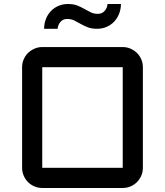

<svg xmlns="http://www.w3.org/2000/svg" viewBox="-20 -934 820 954"><path d="M689.9 -100.1Q689.9 -79.6 682.1 -61.3Q674.3 -43 660.6 -29.3Q647 -15.6 628.7 -7.8Q610.4 0 589.8 0H189.9Q169.4 0 151.1 -7.8Q132.8 -15.6 119.1 -29.3Q105.5 -43 97.7 -61.3Q89.8 -79.6 89.8 -100.1V-600.1Q89.8 -620.6 97.7 -638.9Q105.5 -657.2 119.1 -670.7Q132.8 -684.1 151.1 -692.1Q169.4 -700.2 189.9 -700.2H589.8Q610.4 -700.2 628.7 -692.1Q647 -684.1 660.6 -670.7Q674.3 -657.2 682.1 -638.9Q689.9 -620.6 689.9 -600.1ZM189.9 -600.1V-100.1H589.8V-600.1ZM199.2 -791Q199.2 -816.9 208 -839.4Q216.8 -861.8 232.4 -878.4Q248 -895 269.8 -904.5Q291.5 -914.1 317.9 -914.1Q345.2 -914.1 364.3 -906.5Q383.3 -898.9 399.4 -889.6Q415.5 -880.4 430.9 -872.8Q446.3 -865.2 465.8 -865.2Q487.3 -865.2 500 -879.9Q512.7 -894.5 514.2 -914.1H581.1Q580.6 -888.2 571.8 -865.7Q563 -843.3 547.4 -826.7Q531.7 -810.1 510 -800.5Q488.3 -791 461.9 -791Q434.6 -791 415.5 -798.6Q396.5 -806.2 380.4 -815.4Q364.3 -824.7 348.9 -832.3Q333.5 -839.8 314 -839.8Q293 -839.8 280.3 -825.2Q267.6 -810.5 266.1 -791Z"/></svg>

Font: Aldrich [RUS by Daymarius]
Style: Regular
Weight: 400
Designer: Matthew Desmond
Foundry: Matthew Desmond
Version: Version 1.002 August 24, 2018